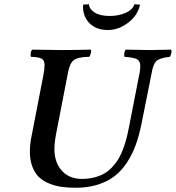

<svg xmlns="http://www.w3.org/2000/svg" viewBox="-20 -883 836 913"><path d="M122.1 -162.1Q122.1 -197.8 129.9 -234.9L186 -523.9Q191.9 -552.7 191.9 -573.2Q191.9 -597.7 176.8 -604.7Q161.6 -611.8 127 -612.8Q124.5 -621.6 126.2 -631.6Q127.9 -641.6 132.8 -647Q224.6 -645 270 -645Q322.3 -645 412.1 -647Q415 -642.1 412.4 -631.6Q409.7 -621.1 404.8 -612.8Q351.1 -612.3 331.3 -597.4Q311.5 -582.5 303.2 -537.1L251 -268.1Q238.8 -210.4 238.8 -173.8Q238.8 -110.8 273.9 -71.5Q309.1 -32.2 369.1 -32.2Q402.3 -32.2 430.4 -39.8Q458.5 -47.4 479 -59.8Q499.5 -72.3 516.6 -91.6Q533.7 -110.8 545.2 -130.6Q556.6 -150.4 566.2 -176.5Q575.7 -202.6 581.5 -225.1Q587.4 -247.6 592.8 -275.9L641.1 -522.9Q647 -546.9 647 -569.8Q647 -593.3 631.1 -601.6Q615.2 -609.9 571.8 -612.8Q569.3 -621.6 571.3 -631.6Q573.2 -641.6 578.1 -647Q671.9 -645 694.8 -645Q711.9 -645 793.9 -647Q796.9 -640.6 794.7 -630.6Q792.5 -620.6 788.1 -612.8Q739.3 -607.9 723.4 -592.5Q707.5 -577.1 700.2 -530.8L652.8 -293.9Q641.6 -238.8 625.7 -194.6Q609.9 -150.4 584.5 -111.3Q559.1 -72.3 525.6 -46.1Q492.2 -20 445.3 -5.1Q398.4 9.8 340.8 9.8Q303.2 9.8 273.2 5.6Q243.2 1.5 214.1 -10.3Q185.1 -22 165.5 -40.5Q146 -59.1 134 -90.1Q122.1 -121.1 122.1 -162.1ZM646 -860.8Q634.3 -808.6 588.6 -774.4Q543 -740.2 493.2 -740.2Q440.4 -740.2 408.4 -770Q376.5 -799.8 375 -846.2V-860.8L402.8 -862.8Q404.3 -840.3 429.7 -823.7Q455.1 -807.1 502 -807.1Q543 -807.1 576.7 -821.5Q610.4 -835.9 619.1 -862.8Z"/></svg>

Font: Common Serif SemiBold
Style: Italic
Weight: 600
Italic angle: -12°
Designer: Philipp H. Poll, Khaled Hosny
Foundry: Stefan Peev, Context Ltd.
Version: Version 1.026